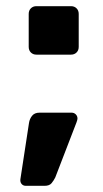

<svg xmlns="http://www.w3.org/2000/svg" viewBox="-20 -527 333 622"><path d="M98 -350Q87 -350 80 -357Q73 -364 73 -375V-482Q73 -493 80 -500Q87 -507 98 -507H210Q221 -507 228 -500Q235 -493 235 -482V-375Q235 -364 228 -357Q221 -350 210 -350ZM64 75Q55 75 50 69Q45 63 46 54L74 -129Q76 -142 84 -152Q92 -162 108 -162H212Q220 -162 225.5 -156.5Q231 -151 231 -143Q231 -139 228 -131L159 48Q154 58 147 66.5Q140 75 124 75Z"/></svg>

Font: Fz Rubik SemBd
Style: Regular
Weight: 600
Designer: Hubert and Fischer
Foundry: Hubert and Fischer
Version: Vit hóa bi FontZin.com